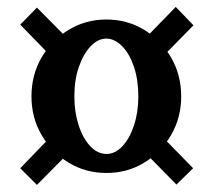

<svg xmlns="http://www.w3.org/2000/svg" viewBox="-20 -598 575 551"><path d="M285.2 -101.6Q225.6 -101.6 176.8 -131.3Q127.9 -161.1 99.1 -210.9Q70.3 -260.7 70.3 -321.3Q70.3 -382.8 99.1 -432.6Q127.9 -482.4 176.8 -512.2Q225.6 -542 285.2 -542Q345.7 -542 394 -512.2Q442.4 -482.4 471.2 -432.6Q500 -382.8 500 -321.3Q500 -260.7 471.2 -210.9Q442.4 -161.1 394 -131.3Q345.7 -101.6 285.2 -101.6ZM85.9 -67.4 38.1 -115.2 152.3 -233.4 201.2 -183.6ZM486.3 -68.4 367.2 -189.5 412.1 -240.2 534.2 -115.2ZM286.1 -156.2Q310.5 -156.2 331.5 -178.7Q352.5 -201.2 364.7 -238.8Q377 -276.4 377 -321.3Q377 -368.2 364.7 -405.3Q352.5 -442.4 331.5 -464.4Q310.5 -486.3 286.1 -487.3Q260.7 -487.3 239.7 -464.8Q218.8 -442.4 206.1 -405.3Q193.4 -368.2 193.4 -321.3Q193.4 -276.4 205.6 -238.8Q217.8 -201.2 238.8 -178.7Q259.8 -156.2 286.1 -156.2ZM137.7 -424.8 38.1 -527.3 85.9 -576.2 189.5 -471.7ZM428.7 -417 377 -467.8 484.4 -578.1 535.2 -525.4Z"/></svg>

Font: Crimson Pro
Style: Bold Italic
Weight: 700
Italic angle: -12°
Designer: Jacques Le Bailly
Foundry: Baron von Fonthausen
Version: Version 1.003